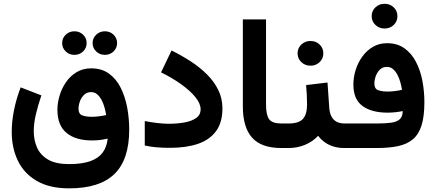

<svg xmlns="http://www.w3.org/2000/svg" viewBox="-20 -791 2330 1026"><path d="M474.8 -560.9Q474.8 -534.6 494 -516.2Q513.1 -497.8 540.2 -497.8Q567.8 -497.8 586.8 -516.1Q605.7 -534.5 605.7 -560.9Q605.7 -587.4 586.8 -605.6Q568 -623.8 540.3 -623.8Q513.2 -623.8 494 -605.5Q474.8 -587.2 474.8 -560.9ZM312.1 -560.9Q312.1 -534.6 331.2 -516.2Q350.3 -497.8 377.4 -497.8Q405.1 -497.8 424 -516.1Q443 -534.5 443 -560.9Q443 -587.4 424.1 -605.6Q405.2 -623.8 377.5 -623.8Q350.4 -623.8 331.2 -605.5Q312.1 -587.2 312.1 -560.9ZM349.3 215.5Q512.9 215.5 591.7 138.6Q670.5 61.8 670.5 -98.3Q670.5 -157.9 659.7 -216.1Q648.8 -274.2 625.2 -321.7Q601.6 -369.1 562.7 -397.4Q523.8 -425.8 467.4 -425.8Q423.1 -425.8 389.2 -405.3Q355.3 -384.9 332.6 -351.7Q309.8 -318.5 298.3 -279.8Q286.8 -241.2 286.8 -204.4Q286.8 -120.6 335.8 -80.6Q384.7 -40.5 471.5 -40.5Q494.8 -40.5 515.5 -43.1Q536.3 -45.7 555.4 -50.4Q551.1 -5.8 528.3 24.6Q505.6 55 461.7 70.5Q417.8 85.9 349.3 85.9Q278.6 85.9 237.3 62Q196.1 38.1 178.3 -1.9Q160.4 -41.8 160.4 -89.9Q160.4 -133.1 172.2 -182.1Q183.9 -231.1 201.1 -281.3L90.4 -324.1Q67.5 -264.4 55.1 -203.7Q42.7 -143 42.7 -85.9Q42.7 -0.7 75.4 67.5Q108.1 135.7 176.2 175.6Q244.2 215.5 349.3 215.5ZM469.3 -166.9Q439.1 -166.9 419.3 -174.5Q399.5 -182.2 399.5 -209.4Q399.5 -228.8 407 -249.5Q414.5 -270.2 429.5 -284.5Q444.6 -298.8 466.5 -298.8Q485.4 -298.8 499.2 -287.1Q512.9 -275.3 522.8 -256.7Q532.6 -238.1 538.5 -216.6Q544.4 -195.1 547.4 -176.2Q528.6 -171.9 508.7 -169.4Q488.9 -166.9 469.3 -166.9Z M881 -129.6Q854.8 -129.6 820.1 -133.7Q785.4 -137.7 753.6 -144.1V-13.4Q784.6 -6.5 817.6 -3.7Q850.6 -1 888.3 -1Q975.2 -1 1037.9 -22.4Q1100.7 -43.8 1134.6 -90.3Q1168.6 -136.7 1168.6 -211.7Q1168.6 -264.8 1146.6 -309.8Q1124.7 -354.7 1086.6 -392.9Q1048.5 -431 999.5 -462.9Q950.6 -494.7 896.7 -521.3L840.6 -404.2Q900.6 -374.9 948.3 -340.6Q996.1 -306.4 1024 -272Q1052 -237.7 1052 -206.9Q1052 -176.7 1027.8 -160Q1003.7 -143.3 964.7 -136.4Q925.6 -129.6 881 -129.6Z M1277.7 -687.2V-222.6Q1277.7 -110.4 1327.3 -55.2Q1376.8 0 1483 0H1494.7V-131.2H1483Q1434.7 -131.2 1418.1 -154Q1401.6 -176.8 1401.6 -232V-687.2Z M1615.8 -336.4Q1618 -311.4 1619.4 -285.3Q1620.8 -259.2 1620.8 -231.8Q1620.8 -181.1 1599.3 -156.2Q1577.9 -131.2 1522.5 -131.2H1476.2V0H1522.5Q1568.7 0 1610 -17.1Q1651.3 -34.1 1680 -65.4Q1694.8 -45.8 1714.9 -31.2Q1734.9 -16.6 1761.3 -8.3Q1787.6 0 1820.8 0H1831.5V-131.2H1821.8Q1794.5 -131.2 1776.9 -141.4Q1759.3 -151.6 1750.2 -170.7Q1741.2 -189.7 1739.5 -215.4L1730.1 -350.1ZM1570.2 -506Q1570.2 -478.1 1590.3 -459Q1610.3 -439.9 1639.3 -439.9Q1668.2 -439.9 1688 -458.9Q1707.8 -477.9 1707.8 -505.9Q1707.8 -533.9 1688 -553Q1668.3 -572.1 1639.3 -572.1Q1610.4 -572.1 1590.3 -553Q1570.2 -534 1570.2 -506Z M1966.1 -704.7Q1966.1 -676.8 1986.2 -657.7Q2006.2 -638.6 2035.1 -638.6Q2064 -638.6 2083.9 -657.6Q2103.7 -676.7 2103.7 -704.6Q2103.7 -732.6 2083.9 -751.7Q2064.1 -770.8 2035.2 -770.8Q2006.3 -770.8 1986.2 -751.8Q1966.1 -732.7 1966.1 -704.7ZM2050.8 -301.8Q2020.3 -301.8 2000.4 -309.3Q1980.6 -316.8 1980.6 -344.2Q1980.6 -363.7 1988 -384.3Q1995.4 -405 2010.4 -419.3Q2025.4 -433.6 2047.4 -433.6Q2066.3 -433.6 2080.1 -421.8Q2093.8 -410.1 2103.7 -391.5Q2113.5 -372.8 2119.4 -351.4Q2125.3 -330.1 2128.3 -311.1Q2109.5 -306.8 2089.9 -304.3Q2070.3 -301.8 2050.8 -301.8ZM1998 -131.2H1813.5V0H1992.2Q2059.3 0 2107.5 -10.3Q2155.7 -20.6 2186.8 -47.1Q2218 -73.6 2232.9 -121.7Q2247.8 -169.9 2247.8 -245.3Q2247.8 -302.8 2237.2 -358.8Q2226.5 -414.9 2202.9 -460.2Q2179.4 -505.6 2141.3 -532.9Q2103.3 -560.2 2048.3 -560.2Q2006.3 -560.2 1972.9 -540.7Q1939.5 -521.1 1916.1 -488.6Q1892.7 -456.1 1880.5 -417.1Q1868.4 -378.1 1868.4 -338.8Q1868.4 -260.4 1917.1 -224.7Q1965.8 -189 2051.3 -189Q2072.3 -189 2092.8 -191.3Q2113.4 -193.5 2132 -197.5Q2131.7 -168.2 2116.5 -154.1Q2101.2 -139.9 2071.8 -135.6Q2042.3 -131.2 1998 -131.2Z"/></svg>

Font: Vazirmatn RD NL
Style: Regular
Weight: 400
Designer: Saber Rastikerdar
Foundry: Saber Rastikerdar
Version: Version 32.101